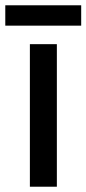

<svg xmlns="http://www.w3.org/2000/svg" viewBox="-38 -706 327 726"><path d="M269 -686H-18V-609H269ZM177 0V-539H75V0Z"/></svg>

Font: Noto Sans Khmer SemiCondensed Medium
Style: Regular
Weight: 500
Width: 4
Designer: Danh Hong and the Monotype Design Team
Foundry: Monotype Imaging Inc.
Version: Version 2.004